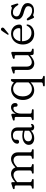

<svg xmlns="http://www.w3.org/2000/svg" viewBox="1515 -2242 960 4030"><g transform="rotate(-90 1995.0 -227.0)"><path d="M187 -445V-389.5Q283.5 -475.5 361 -475.5Q410 -475.5 445.5 -450.8Q481 -426 494.5 -383Q590 -475.5 672 -475.5Q733 -475.5 772.5 -436.8Q812 -398 812 -334.5V-77Q812 -50 838 -43L859.5 -38Q880 -31.5 880 -18Q880 0 857 0H697Q675 0 675 -18Q675 -31 694 -37L716.5 -42Q742 -49 742 -77V-316.5Q742 -368.5 715.2 -395.8Q688.5 -423 645 -423Q615.5 -423 580.5 -405.2Q545.5 -387.5 507 -350L501.5 -344Q501.5 -339.5 501.5 -334.5V-77Q501.5 -49 527.5 -42L549 -37Q568 -31 568 -18Q568 0 546 0H386.5Q364.5 0 364.5 -18Q364.5 -31 383.5 -37L406 -42Q431.5 -49 431.5 -77V-316.5Q431.5 -368.5 404.8 -395.8Q378 -423 334.5 -423Q305 -423 270.5 -406.5Q236 -390 196.5 -355.5L187 -347V-77Q187 -49 213 -42L234.5 -37Q253.5 -31 253.5 -18Q253.5 0 231.5 0H71.5Q48.5 0 48.5 -18Q48.5 -31.5 69 -38L91 -43Q117 -50 117 -77V-370.5Q117 -396.5 96 -398.5L57 -399.5Q39.5 -402.5 39.5 -416.5Q39.5 -431 60 -438L125 -459Q136 -462.5 146.2 -466.2Q156.5 -470 163.5 -470Q187 -470 187 -445Z M969.5 -104.5Q969.5 -162 1021.8 -200.2Q1074 -238.5 1164 -238.5Q1190.5 -238.5 1217 -234.5Q1243.5 -230.5 1265.5 -224V-342Q1265.5 -388 1238.8 -412Q1212 -436 1165 -436Q1121 -436 1098.8 -419.2Q1076.5 -402.5 1076.5 -378.5V-344.5Q1076.5 -326.5 1064.8 -316.8Q1053 -307 1032.5 -307Q1014.5 -307 1004 -317.8Q993.5 -328.5 993.5 -345.5Q993.5 -378 1016.8 -407.5Q1040 -437 1083 -455.5Q1126 -474 1185.5 -474Q1261 -474 1298.2 -437.2Q1335.5 -400.5 1335.5 -340.5V-64Q1335.5 -38.5 1358 -38.5Q1366 -38.5 1370.8 -41Q1375.5 -43.5 1379.5 -47Q1383 -50 1386.2 -53Q1389.5 -56 1394 -56Q1409 -56 1409 -39Q1409 -21 1390 -4.8Q1371 11.5 1341.5 11.5Q1310 11.5 1289.8 -4Q1269.5 -19.5 1269.5 -51V-57Q1202 11.5 1109.5 11.5Q1048 11.5 1008.8 -18.2Q969.5 -48 969.5 -104.5ZM1044 -115Q1044 -75.5 1069.5 -55.8Q1095 -36 1132.5 -36Q1208 -36 1265.5 -96.5V-188Q1244 -194.5 1220 -199.2Q1196 -204 1169 -204Q1111.5 -204 1077.8 -180.5Q1044 -157 1044 -115Z M1622.5 -443.5 1624 -373.5Q1644.5 -422 1680.5 -448.8Q1716.5 -475.5 1757 -475.5Q1798.5 -475.5 1823 -451.2Q1847.5 -427 1847.5 -388.5Q1847.5 -364.5 1836.5 -351.2Q1825.5 -338 1807.5 -338Q1770 -338 1770 -377.5V-392Q1770 -410.5 1759.8 -418Q1749.5 -425.5 1733 -425.5Q1706.5 -425.5 1681.8 -406.8Q1657 -388 1641 -351.2Q1625 -314.5 1625 -260.5V-77Q1625 -46.5 1653.5 -43L1696.5 -38Q1719 -35.5 1719 -18Q1719 0 1696 0H1510Q1487 0 1487 -18Q1487 -31.5 1507.5 -38L1529.5 -43Q1555.5 -50 1555.5 -77V-370.5Q1555.5 -396.5 1534.5 -398.5L1495.5 -399.5Q1478 -402 1478 -416.5Q1478 -431 1498.5 -438L1564 -459Q1574.5 -462.5 1584.2 -466.2Q1594 -470 1599.5 -470Q1621 -470 1622.5 -443.5Z M2220 233Q2197 233 2197 215Q2197 200 2217.5 195L2254.5 190Q2280.5 185 2280.5 156V-64Q2247.5 -28 2206 -8.5Q2164.5 11 2119.5 11Q2058.5 11 2011.5 -19.2Q1964.5 -49.5 1938 -102.8Q1911.5 -156 1911.5 -224Q1911.5 -301 1942.2 -357.2Q1973 -413.5 2024.5 -444Q2076 -474.5 2138.5 -474.5Q2179.5 -474.5 2216 -458.8Q2252.5 -443 2280.5 -414.5V-418L2303.5 -464.5Q2309.5 -470.5 2317.2 -474.8Q2325 -479 2333.5 -479Q2351 -479 2351 -458V156Q2351 183 2377 190L2398.5 195Q2418.5 201.5 2418.5 215Q2418.5 233 2395.5 233ZM1987 -230Q1987 -140 2031.2 -88.8Q2075.5 -37.5 2143.5 -37.5Q2184.5 -37.5 2219 -56Q2253.5 -74.5 2280.5 -107.5V-358.5Q2225 -432 2145 -432Q2101 -432 2065 -408Q2029 -384 2008 -339Q1987 -294 1987 -230Z M2542 -128.5V-370.5Q2542 -396.5 2521 -398.5L2482 -399.5Q2464.5 -402.5 2464.5 -416.5Q2464.5 -431 2485 -438L2550.5 -459Q2561.5 -462.5 2571.5 -466.2Q2581.5 -470 2589 -470Q2612.5 -470 2612.5 -445V-146.5Q2612.5 -94.5 2638.5 -67.2Q2664.5 -40 2706.5 -40Q2766.5 -40 2842 -107.5L2851.5 -116V-370.5Q2851.5 -396.5 2830.5 -398.5L2791.5 -399.5Q2774 -402.5 2774 -416.5Q2774 -431 2794.5 -438L2860 -459Q2871 -462.5 2881 -466.2Q2891 -470 2898.5 -470Q2922 -470 2922 -445V-77Q2922 -50 2948 -43L2969 -38Q2989.5 -32 2989.5 -18Q2989.5 0 2966.5 0H2897Q2874.5 0 2864 -10.2Q2853.5 -20.5 2853.5 -46V-75Q2805.5 -32.5 2762.5 -10Q2719.5 12.5 2680 12.5Q2620 12.5 2581 -26.2Q2542 -65 2542 -128.5Z M3494 -297.5Q3494 -244.5 3435.5 -244.5H3144.5Q3145.5 -149.5 3194.8 -98Q3244 -46.5 3321 -46.5Q3379 -46.5 3416 -74Q3453 -101.5 3467 -136Q3475 -150.5 3484 -150Q3497 -150 3497 -132.5Q3495 -95.5 3470.2 -62.8Q3445.5 -30 3403 -9.5Q3360.5 11 3305 11Q3234 11 3182.8 -19.5Q3131.5 -50 3103.8 -103.8Q3076 -157.5 3076 -227.5Q3076 -297.5 3104.8 -353.5Q3133.5 -409.5 3185.5 -442Q3237.5 -474.5 3306 -474.5Q3360.5 -474.5 3403 -452Q3445.5 -429.5 3469.8 -389.8Q3494 -350 3494 -297.5ZM3297 -432.5Q3236 -432.5 3195.2 -390.8Q3154.5 -349 3146.5 -280H3388.5Q3419.5 -280 3419.5 -306.5Q3419.5 -361 3385.8 -396.8Q3352 -432.5 3297 -432.5ZM3343.5 -640.5Q3357.5 -664 3370.2 -677Q3383 -690 3402 -686.5Q3417 -683.5 3424.8 -672Q3432.5 -660.5 3430 -647Q3427.5 -633 3417 -622Q3406.5 -611 3389.5 -599.5L3303.5 -529Q3291.5 -522 3283.5 -529.5Q3279 -534 3280.2 -539.8Q3281.5 -545.5 3284.5 -551Z M3748.5 -436Q3711 -436 3688.5 -415.2Q3666 -394.5 3666 -362.5Q3666 -322 3699 -302.8Q3732 -283.5 3779.5 -270Q3825 -258.5 3862.8 -240.8Q3900.5 -223 3923 -195.5Q3945.5 -168 3945.5 -127Q3945.5 -71.5 3905.2 -32.2Q3865 7 3786 7Q3752.5 7 3727.5 -2Q3702.5 -11 3688.5 -11Q3676 -11 3669.2 -1.5Q3662.5 8 3651.5 8Q3636 8 3627.5 -13.5L3586.5 -106.5Q3579.5 -122.5 3582.8 -132.2Q3586 -142 3596.5 -144.5Q3614 -149 3628.5 -129Q3658 -81 3700 -56.8Q3742 -32.5 3784 -32.5Q3835 -32.5 3857.8 -55.2Q3880.5 -78 3880.5 -112.5Q3880.5 -151.5 3844 -171.5Q3807.5 -191.5 3759 -205Q3715 -215 3679.5 -232.2Q3644 -249.5 3623 -277.8Q3602 -306 3602 -349.5Q3602 -402 3641.2 -438.8Q3680.5 -475.5 3747.5 -475.5Q3787 -475.5 3810 -466.5Q3833 -457.5 3846 -457.5Q3857.5 -457.5 3865 -466.5Q3872.5 -475.5 3881 -475.5Q3896 -475.5 3900.5 -459.5L3931.5 -367Q3936 -353 3936 -339Q3936 -325 3924 -322Q3907.5 -318 3891 -347Q3869 -389.5 3832.5 -412.8Q3796 -436 3748.5 -436Z"/></g></svg>

Font: Fraunces 9pt SuperSoft Light
Style: Regular
Weight: 300
Version: Version 1.000;[b76b70a41]